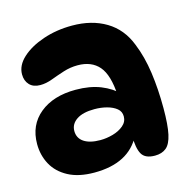

<svg xmlns="http://www.w3.org/2000/svg" viewBox="-96 -721 824 830"><g transform="rotate(-15 315.5 -306.5)"><path d="M499 10Q455 10 440 -16.5Q425 -43 425 -101L437 -96Q382 13 227 13Q157 13 110.5 -12Q64 -37 41.5 -78.5Q19 -120 19 -170Q19 -255 79.5 -304.5Q140 -354 240 -354Q304 -354 351.5 -335Q399 -316 433 -282L410 -284Q405 -376 371.5 -415Q338 -454 276 -454Q243 -454 212 -444Q181 -434 153 -423.5Q125 -413 99 -413Q68 -413 51 -431Q34 -449 34 -478Q34 -518 70.5 -551.5Q107 -585 167 -605.5Q227 -626 297 -626Q385 -626 448.5 -588Q512 -550 541 -475Q566 -414 576.5 -339Q587 -264 587 -179Q587 -104 578 -63Q569 -22 549.5 -6Q530 10 499 10ZM288 -116Q316 -116 344.5 -124Q373 -132 392.5 -148.5Q412 -165 412 -189Q412 -211 395.5 -224.5Q379 -238 353 -245Q327 -252 297 -252Q245 -252 217 -233Q189 -214 189 -183Q189 -151 215 -133.5Q241 -116 288 -116Z"/></g></svg>

Font: DynaPuff Medium
Style: Regular
Weight: 500
Version: Version 2.000